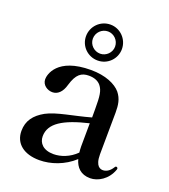

<svg xmlns="http://www.w3.org/2000/svg" viewBox="-137 -836 837 950"><g transform="rotate(20 281.5 -361.5)"><path d="M282 -548C334 -548 376 -590 376 -642C376 -694 334 -737 282 -737C229 -737 187 -694 187 -642C187 -590 229 -548 282 -548ZM282 -701C313 -701 340 -675 340 -642C340 -610 313 -584 282 -584C250 -584 223 -610 223 -642C223 -675 250 -701 282 -701ZM549 -86C546 -86 544 -85 542 -81C527 -56 508 -47 492 -47C481 -47 452 -50 452 -116C452 -186 454 -278 454 -336C454 -376 450 -407 426 -437C400 -468 345 -493 268 -493C90 -493 70 -396 70 -373C70 -342 99 -324 125 -324C152 -324 175 -344 186 -385C204 -446 229 -463 268 -463C295 -463 317 -455 331 -438C350 -414 353 -387 353 -318V-274C265 -249 179 -239 125 -210C75 -182 47 -146 47 -92C47 -26 98 14 179 14C239 14 307 -9 359 -57C370 -17 396 12 446 12C486 12 536 -16 556 -73C557 -76 557 -77 557 -78C557 -83 553 -86 549 -86ZM235 -38C180 -38 155 -68 155 -103C155 -172 222 -212 352 -243C352 -192 351 -140 351 -121C351 -110 352 -99 353 -89C318 -54 273 -38 235 -38Z"/></g></svg>

Font: Shippori Mincho OTF SemiBold
Style: Regular
Weight: 600
Designer: FONTDASU
Foundry: FONTDASU / Google Inc. / but / Adobe
Version: Version 3.300;hotconv 1.0.109;makeotfexe 2.5.65596